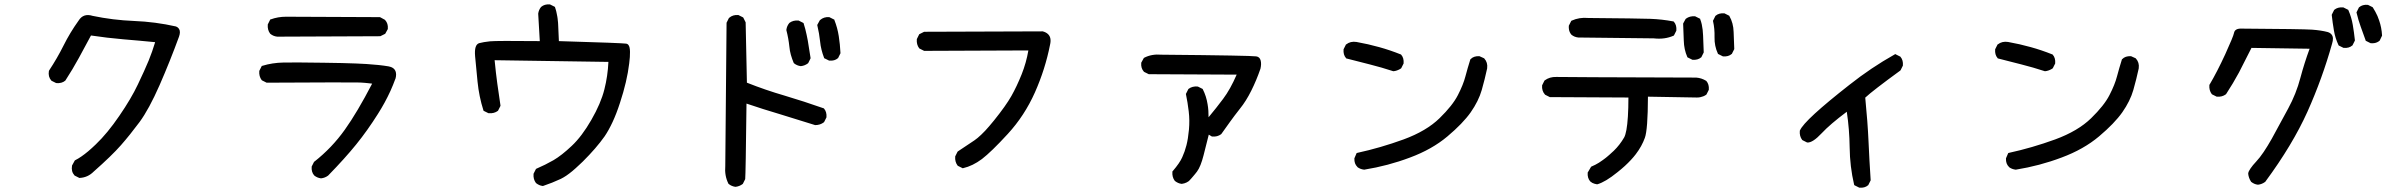

<svg xmlns="http://www.w3.org/2000/svg" viewBox="-20 -784 11040 884"><path d="M344.2 34.7 324.7 24.9 323.7 24.4 322.8 23.4Q307.1 5.9 311.5 -20.5V-21.5L312 -22.5L323.7 -43.9L324.7 -45.4L326.2 -46.4Q339.8 -53.2 354.7 -63.5Q369.6 -73.7 386.2 -87.6Q402.8 -101.6 420.9 -119.1Q475.1 -170.9 529.3 -250.5Q584 -330.1 614.7 -395Q646 -460.4 664.6 -505.4Q672.9 -525.9 680.4 -547.1Q688 -568.4 694.3 -589.8Q657.7 -593.3 621.6 -596.7Q585.4 -600.1 548.3 -603Q473.1 -609.4 398.9 -620.6Q370.1 -568.4 343.3 -517.6Q314.5 -464.8 281.2 -413.6L280.8 -413.1L280.3 -412.6Q264.6 -399.4 239.7 -401.4H238.8L237.8 -401.9L218.3 -411.6L217.3 -412.1L216.3 -413.1Q200.7 -430.7 205.1 -457L205.6 -458L206.1 -459.5Q243.2 -515.6 272.5 -574.2Q302.2 -633.8 341.8 -689Q363.8 -724.6 406.7 -710.9Q500 -691.4 596.7 -687.5Q695.3 -683.6 790.5 -662.1L791 -661.6H791.5Q799.8 -658.2 804.2 -651.1Q808.6 -644 808.3 -635Q808.1 -626 804.2 -615.2Q763.2 -502.9 714.8 -392.1Q666 -281.2 622.6 -222.2Q578.6 -163.1 536.6 -115.2Q494.6 -67.4 411.1 6.3Q384.3 33.2 347.2 35.2H345.2Z M1457.5 37.1Q1439.9 34.7 1426.8 23.9L1426.3 23.4Q1413.1 7.8 1415 -16.1V-17.1L1415.5 -18.1L1425.3 -37.6L1425.8 -39.1L1427.2 -39.6Q1508.3 -103.5 1567.4 -186.5Q1625 -267.1 1693.4 -398.9Q1684.6 -399.9 1676.3 -400.9Q1668 -401.9 1659.4 -402.6Q1650.9 -403.3 1642.3 -403.8Q1633.8 -404.3 1625 -404.3Q1585 -405.3 1209 -403.3H1207.5L1206.5 -403.8L1187 -413.6L1185.5 -414.6L1184.6 -415.5Q1171.9 -432.6 1173.8 -456.5V-457.5L1174.3 -458.5L1184.1 -478L1185.5 -480.5L1188 -481Q1233.4 -495.1 1285.6 -496.1Q1336.9 -497.1 1471.7 -495.1Q1516.6 -494.6 1553.5 -493.7Q1590.3 -492.7 1618.7 -491.7Q1647 -490.7 1667.5 -489.3Q1728 -485.4 1768.6 -478.5Q1770.5 -478 1772.5 -477.5Q1774.4 -477.1 1776.4 -476.6Q1785.6 -474.1 1791.7 -469Q1797.9 -463.9 1800.8 -456.8Q1803.7 -449.7 1803.7 -440.7Q1803.7 -431.6 1800.8 -421.4L1800.3 -420.9Q1790 -392.6 1777.6 -365.2Q1765.1 -337.9 1750.7 -311.5Q1736.3 -285.2 1720.2 -259.8Q1671.9 -183.1 1619.9 -118.9Q1567.9 -54.7 1491.7 23.4L1491.2 23.9L1490.7 24.4Q1476.1 35.2 1458.5 37.1H1458ZM1256.3 -615.2Q1237.8 -617.2 1224.6 -628.4L1224.1 -628.9L1223.6 -629.4Q1210.9 -646.5 1212.9 -670.4V-671.4L1213.4 -672.4L1223.1 -691.9L1224.1 -694.3L1226.6 -694.8Q1259.8 -707 1296.9 -707Q1333 -707 1727.5 -705.1H1729L1730.5 -704.6L1752 -692.9L1752.4 -692.4L1753.4 -691.4Q1767.6 -675.8 1765.6 -651.9V-650.4L1765.1 -649.4L1754.4 -629.9L1753.4 -628.4L1751.5 -627.4L1731.9 -617.7L1731 -617.2H1729.5L1256.8 -615.2Z M2479 72.3Q2470.2 71.3 2462.6 67.9Q2455.1 64.5 2448.2 59.1L2447.8 58.6L2447.3 58.1Q2434.6 41 2436.5 17.1V16.1L2437 15.1L2446.8 -4.4L2447.8 -6.3L2449.7 -7.3Q2490.7 -24.9 2528.3 -46.4Q2565.9 -68.4 2612.3 -112.3Q2635.3 -133.8 2658 -163.8Q2680.7 -193.8 2702.6 -231.9Q2746.6 -308.1 2762.7 -372.6Q2778.3 -434.1 2781.2 -499L2257.3 -506.8Q2260.3 -477.1 2263.2 -450.7Q2266.1 -424.3 2269.5 -400.4Q2276.4 -349.6 2284.2 -298.8V-296.9L2283.7 -295.4L2273.9 -275.9L2272.9 -274.4L2272 -273.4Q2254.9 -260.7 2230 -262.7H2229L2228 -263.2L2208.5 -272.9L2206.1 -274.4L2205.6 -276.4Q2185.5 -339.8 2178.7 -407.7Q2171.9 -475.1 2167.5 -524.4Q2162.6 -578.6 2186.5 -585.4Q2196.3 -587.9 2208.7 -590.1Q2221.2 -592.3 2236.3 -593.8Q2265.6 -596.7 2465.3 -594.7L2458 -720.2V-720.7V-721.2Q2460.4 -738.8 2471.2 -752L2471.7 -752.4Q2487.3 -765.6 2511.2 -763.7H2512.2L2513.2 -763.2L2532.7 -753.4L2535.2 -752L2535.6 -750Q2537.1 -745.6 2538.3 -741.5Q2539.6 -737.3 2540.8 -732.9Q2542 -728.5 2542.7 -724.1Q2543.5 -719.7 2544.4 -715.6Q2545.4 -711.4 2546.1 -707Q2546.9 -702.6 2547.4 -698.2Q2547.9 -693.8 2548.3 -689.2Q2548.8 -684.6 2549.3 -680.2Q2549.8 -675.8 2549.8 -671.4Q2551.8 -633.8 2553.2 -594.7Q2703.1 -590.3 2778.6 -587.4Q2854 -584.5 2863.8 -583Q2869.6 -582 2873.3 -577.1Q2877 -572.3 2878.7 -564.7Q2880.4 -557.1 2880.6 -545.2Q2880.9 -533.2 2879.9 -521Q2878.9 -508.8 2877 -492.2Q2867.2 -409.7 2834.5 -310.5Q2818.4 -260.7 2800.5 -222.4Q2782.7 -184.1 2763.7 -156.2Q2725.1 -101.6 2663.6 -40.5Q2654.8 -32.2 2646.5 -24.4Q2638.2 -16.6 2630.4 -9.5Q2622.6 -2.4 2615.2 3.7Q2607.9 9.8 2600.8 15.1Q2593.8 20.5 2587.2 24.9Q2580.6 29.3 2574.2 33Q2567.9 36.6 2562 39.6Q2522.5 58.1 2481.4 71.8L2480 72.3Z M3365.7 76.2Q3348.1 73.7 3335 63L3334 62.5L3333.5 61Q3315.4 24.9 3319.3 -20L3325.2 -677.7V-679.2L3325.7 -680.2L3335.4 -699.7L3335.9 -700.7L3336.9 -701.7Q3345.7 -709.5 3356.2 -712.6Q3366.7 -715.8 3378.4 -714.8H3379.4L3380.4 -714.4L3399.9 -704.6L3401.9 -703.6L3402.3 -702.1L3402.8 -701.7L3412.6 -682.1L3413.1 -681.2V-679.7L3418.9 -403.3Q3504.9 -369.1 3592.3 -343.8Q3682.6 -316.9 3771.5 -285.6L3772.9 -285.2L3773.9 -284.2Q3787.1 -268.6 3785.2 -244.6V-243.7L3784.7 -242.7L3774.9 -223.1L3773.9 -221.7L3772.9 -220.7Q3764.6 -214.4 3754.6 -211.2Q3744.6 -208 3733.4 -208H3732.4L3731.4 -208.5Q3651.4 -233.9 3570.8 -258.3Q3493.2 -281.2 3417 -307.1Q3415 -140.6 3413.6 -55.7Q3412.1 29.3 3411.1 39.6V40.5L3410.6 41.5L3400.9 61L3399.9 62.5L3398.9 63.5Q3384.3 74.2 3366.7 76.2H3366.2ZM3666.5 -479.5Q3648.9 -481.9 3635.7 -492.7L3634.8 -493.7L3634.3 -494.6Q3630.4 -503.9 3627.2 -512.9Q3624 -522 3621.3 -531.5Q3618.7 -541 3616.9 -550.5Q3615.2 -560.1 3614.3 -569.8Q3610.4 -607.4 3600.6 -645V-646V-647Q3603 -664.6 3613.8 -677.7L3614.3 -678.2L3614.7 -678.7Q3631.8 -691.4 3655.8 -689.5H3656.7L3657.7 -689L3677.2 -679.2L3679.7 -677.7L3680.2 -675.8Q3684.6 -663.1 3687.7 -650.1Q3690.9 -637.2 3693.8 -624Q3696.8 -610.8 3699.2 -597.2Q3706.1 -556.6 3711.9 -517.6V-515.6L3711.4 -514.2L3701.7 -494.6L3700.7 -493.2L3699.7 -492.2Q3692.4 -486.8 3684.3 -483.6Q3676.3 -480.5 3667.5 -479.5H3667ZM3796.4 -505.4 3776.9 -515.1 3774.4 -516.1 3773.9 -518.6Q3767.1 -536.1 3762.5 -554.7Q3757.8 -573.2 3755.9 -592.8Q3752 -629.9 3743.2 -666.5L3742.7 -668.9L3743.7 -670.9L3754.4 -690.4L3755.4 -691.4L3755.9 -691.9Q3773.4 -707 3797.4 -705.1H3798.3L3799.3 -704.6L3818.8 -694.8L3821.3 -693.8L3821.8 -691.4Q3835.9 -655.8 3841.8 -617.7Q3847.7 -579.6 3849.6 -540.5V-538.6L3849.1 -537.6L3839.4 -518.1L3838.9 -516.6L3837.9 -516.1Q3830.1 -509.3 3820.1 -506.6Q3810.1 -503.9 3798.3 -504.9H3797.4Z M4410.6 -10.3 4391.1 -20 4389.6 -21 4388.7 -22Q4376 -39.1 4377.9 -63V-64L4378.4 -64.9L4388.2 -84.5L4389.2 -85.9L4390.1 -86.9Q4429.2 -112.3 4466.3 -137.7Q4473.6 -142.6 4481.4 -149.2Q4489.3 -155.8 4498 -164.1Q4506.8 -172.4 4516.4 -182.6Q4525.9 -192.9 4535.9 -204.6Q4545.9 -216.3 4557.1 -230Q4611.3 -297.4 4636.5 -341.8Q4661.6 -386.2 4684.1 -442.4Q4705.1 -495.1 4714.8 -551.8L4236.3 -549.8H4234.9L4233.9 -550.3L4214.4 -560.1L4212.9 -561L4211.9 -562Q4199.2 -579.1 4201.2 -603V-604L4201.7 -605L4211.4 -624.5L4212.4 -626.5L4214.4 -627.4L4233.9 -637.2L4234.9 -637.7H4236.3L4779.3 -639.6H4779.8H4780.8Q4795.9 -635.7 4804.9 -627.2Q4814 -618.7 4816.2 -606.2Q4818.4 -593.8 4814.5 -577.6Q4792.5 -465.8 4745.1 -358.9Q4697.3 -251.5 4620.1 -167.5Q4581.5 -125.5 4551.8 -96.7Q4522 -67.9 4501 -51.8Q4458.5 -20 4414.6 -9.8L4412.1 -9.3Z M5420.4 62.5Q5411.6 61.5 5404.1 58.1Q5396.5 54.7 5389.6 49.3L5389.2 48.8L5388.7 48.3Q5376 31.2 5377.9 7.3V5.4L5379.4 3.9Q5412.1 -34.2 5423.3 -60.1Q5435.1 -85.9 5442.6 -115.2Q5450.2 -144.5 5454.1 -187Q5458 -229.5 5453.1 -271Q5448.2 -312.5 5440.4 -349.6L5439.9 -351.6L5440.9 -353L5450.7 -372.6L5451.7 -374L5452.6 -375Q5469.7 -387.7 5493.7 -385.7H5494.6L5495.6 -385.3L5515.1 -375.5L5517.1 -374.5L5518.1 -372.6Q5534.2 -340.8 5540 -303.7Q5542.5 -289.6 5543.5 -274.4Q5544.4 -259.3 5544.4 -244.1Q5581.1 -288.1 5611.3 -328.6Q5627.9 -350.6 5643.6 -378.7Q5659.2 -406.7 5673.8 -440.4L5270.5 -442.4H5269L5268.1 -442.9L5248.5 -452.6L5247.6 -453.1L5246.6 -454.1Q5232.4 -469.7 5234.4 -493.7V-495.1L5234.9 -496.1L5245.6 -515.6L5246.6 -517.1L5248 -518.1Q5282.7 -536.1 5327.6 -532.2Q5540 -530.3 5645.5 -528.3Q5751 -526.4 5764.2 -524.4Q5779.8 -522 5784.2 -505.9Q5788.6 -489.7 5783.2 -466.8V-466.3L5782.7 -465.8Q5765.1 -414.6 5741.2 -366.7Q5716.8 -317.9 5689 -283.7Q5662.1 -249.5 5642.6 -222.2L5603.5 -167.5L5603 -167L5602.1 -166Q5585 -153.3 5561 -155.3H5559.6L5558.6 -156.2L5545.4 -164.1Q5533.2 -116.7 5521.5 -69.3Q5508.3 -17.1 5491.2 5.9Q5486.8 11.7 5482.4 17.1Q5478 22.5 5473.4 27.8Q5468.8 33.2 5464.1 38.6Q5459.5 43.9 5454.6 48.8L5454.1 49.3L5453.6 49.8Q5448.7 53.2 5443.6 55.9Q5438.5 58.6 5432.9 60.1Q5427.2 61.5 5421.4 62.5H5420.9Z M6260.3 -2.9Q6242.7 -4.9 6230 -14.6L6229.5 -15.1V-15.6Q6214.8 -29.8 6215.8 -54.2V-55.2L6216.3 -56.2L6225.1 -76.7L6226.1 -79.1L6229 -80.1Q6336.4 -103.5 6442.4 -142.1Q6547.4 -180.7 6607.9 -239.7Q6668 -298.3 6692.4 -346.2Q6717.3 -394.5 6727.1 -432.6Q6737.3 -471.2 6749.5 -509.8V-510.7L6751 -511.7Q6757.8 -519 6767.8 -522.5Q6777.8 -525.9 6790.5 -525.4H6791.5L6792.5 -524.9L6812 -516.1L6813 -515.6L6814 -514.6Q6830.6 -496.1 6827.1 -470.2V-469.7V-469.2Q6816.4 -419.4 6802.2 -369.6Q6787.6 -318.8 6751.5 -267.1Q6715.3 -215.8 6644.5 -156.2Q6573.2 -96.2 6471.7 -58.6Q6370.6 -20.5 6261.7 -2.9H6260.7ZM6393.6 -456.5Q6341.3 -473.6 6287.1 -487.3Q6232.9 -501 6180.2 -514.6L6178.2 -515.1L6177.2 -516.6Q6170.4 -524.4 6167.7 -534.4Q6165 -544.4 6166 -556.2V-557.1L6166.5 -558.1L6176.3 -577.6L6176.8 -579.1L6178.2 -579.6Q6197.8 -595.2 6225.6 -590.8Q6279.8 -581.1 6329.8 -567.1Q6379.9 -553.2 6428.7 -533.7L6430.2 -533.2L6431.2 -532.2Q6438 -524.4 6440.7 -514.4Q6443.4 -504.4 6442.4 -492.7V-491.7L6441.9 -490.7L6432.1 -471.2L6431.2 -469.7L6430.2 -468.8Q6427.2 -466.8 6424.1 -465.1Q6420.9 -463.4 6417.5 -461.9Q6414.1 -460.4 6410.6 -459.2Q6407.2 -458 6403.6 -457.3Q6399.9 -456.5 6396 -456.1H6395Z M7332.5 64.5Q7326.7 63.5 7321.3 62Q7315.9 60.5 7311 57.9Q7306.2 55.2 7301.8 51.3L7301.3 50.8Q7288.1 35.2 7290 11.2V9.8L7291 8.8L7304.7 -14.6L7305.7 -16.1L7307.1 -17.1Q7316.4 -21 7325 -25.4Q7333.5 -29.8 7341.8 -34.9Q7350.1 -40 7357.9 -45.9Q7361.8 -48.8 7366 -51.8Q7370.1 -54.7 7374.3 -58.1Q7378.4 -61.5 7382.8 -65.2Q7387.2 -68.8 7391.6 -72.8Q7396 -76.7 7400.6 -81.1Q7405.3 -85.4 7410.2 -89.8Q7423.8 -103 7435.8 -118.4Q7447.8 -133.8 7458 -151.4Q7463.9 -162.1 7468.3 -186Q7472.7 -210 7475.1 -247.8Q7477.5 -285.6 7477.5 -335L7117.2 -336.9H7115.7L7114.7 -337.4L7095.2 -347.2L7094.2 -347.7L7093.3 -348.6Q7085.4 -357.4 7082.3 -367.9Q7079.1 -378.4 7080.1 -390.1V-391.1L7080.6 -392.1L7090.3 -411.6L7091.3 -413.1L7092.3 -414.1Q7115.2 -430.7 7145.5 -429.7Q7173.8 -428.7 7789.1 -426.8H7789.6Q7814.5 -424.8 7835 -412.1L7835.9 -411.6L7836.4 -411.1Q7849.6 -395.5 7847.7 -371.6V-370.6L7847.2 -369.6L7837.4 -350.1L7836.4 -348.6L7835.4 -347.7Q7829.1 -343.3 7822.3 -340.6Q7815.4 -337.9 7808.1 -336.4Q7800.8 -335 7793 -335L7567.4 -338.9Q7566.9 -186.5 7553.2 -149.4Q7546.4 -130.4 7535.9 -111.3Q7525.4 -92.3 7511.2 -73.7Q7501.5 -61 7489 -47.6Q7476.6 -34.2 7461.2 -20Q7445.8 -5.9 7427.2 8.8Q7398.9 31.7 7376 45.4Q7353 59.1 7334.5 64.5H7333.5ZM7771 -509.3 7751.5 -519 7749.5 -520 7748.5 -522Q7733.4 -556.2 7732.4 -597.2Q7731.4 -636.7 7729.5 -673.3V-675.3L7730 -676.8L7740.7 -696.3L7741.7 -697.3L7742.7 -698.2Q7759.8 -710.9 7783.7 -709H7784.7L7785.6 -708.5L7805.2 -698.7L7807.6 -697.8L7808.1 -695.3Q7812.5 -684.1 7815.2 -671.9Q7817.9 -659.7 7819.3 -647Q7820.8 -634.3 7821.3 -620.6Q7822.3 -581.1 7824.2 -544.4V-542.5L7823.7 -541.5L7814 -522L7813.5 -520.5L7812.5 -520Q7804.7 -513.2 7794.7 -510.5Q7784.7 -507.8 7772.9 -508.8H7772ZM7911.6 -524.9 7892.1 -534.7 7890.1 -535.6 7889.2 -537.6Q7881.3 -554.7 7877.4 -573.5Q7873.5 -592.3 7874 -612.8Q7875 -651.9 7867.2 -686L7866.7 -688.5L7867.7 -689.9L7877.4 -709.5L7877.9 -710.9L7878.9 -711.4Q7886.7 -718.3 7896.7 -720.9Q7906.7 -723.6 7918.5 -722.7H7919.4L7920.4 -722.2L7939.9 -712.4L7941.9 -711.4L7942.4 -710Q7951.7 -693.8 7956.5 -675.5Q7961.4 -657.2 7961.9 -636.7Q7962.9 -597.7 7964.8 -560.1V-558.1L7964.4 -557.1L7954.6 -537.6L7954.1 -536.1L7953.1 -535.6Q7945.3 -528.8 7935.3 -526.1Q7925.3 -523.4 7913.6 -524.4H7912.6ZM7594.2 -607.4 7247.1 -611.3H7246.6Q7228 -613.3 7214.8 -624.5L7214.4 -625Q7210 -630.4 7207.3 -636.5Q7204.6 -642.6 7203.6 -649.7Q7202.6 -656.7 7203.1 -664.6V-665.5L7203.6 -666.5L7213.4 -686L7214.4 -688L7216.3 -689Q7251.5 -705.1 7292.5 -701.2Q7524.4 -699.2 7578.1 -697.3Q7632.3 -695.3 7683.6 -685.5L7685.5 -685.1L7687 -683.6Q7693.8 -675.8 7696.5 -665.8Q7699.2 -655.8 7698.2 -644V-643.1L7697.8 -642.1L7688 -622.6L7687 -620.6L7685.1 -619.6Q7644.5 -601.6 7594.2 -607.4Z M8539.6 79.6 8520 69.8 8517.6 68.4 8516.6 65.9Q8497.1 -17.1 8496.1 -106Q8495.1 -188.5 8482.9 -269.5Q8405.3 -211.4 8367.7 -170.9Q8325.7 -126 8301.3 -127.9H8300.3L8299.3 -128.4L8279.8 -138.2L8278.3 -139.2L8277.3 -140.1Q8264.6 -157.2 8266.6 -181.2V-182.1L8267.1 -183.1Q8277.3 -207.5 8335.9 -261.2Q8393.6 -314 8494.6 -393.1Q8595.2 -472.7 8703.1 -533.2L8706.1 -535.2L8708.5 -533.7L8728 -523.9L8729.5 -523.4L8730 -522.5Q8736.8 -514.6 8739.5 -504.6Q8742.2 -494.6 8741.2 -482.9V-481.9L8740.7 -481L8731 -461.4L8730 -460L8729 -459Q8666 -413.1 8625.5 -381.8Q8585 -350.6 8567.9 -334.5Q8579.1 -220.7 8583 -132.8Q8586.9 -43.5 8592.8 44.4V45.9L8592.3 47.4L8582.5 66.9L8582 68.4L8581.1 68.8Q8573.2 75.7 8563.2 78.4Q8553.2 81.1 8541.5 80.1H8540.5Z M9260.3 -2.9Q9242.7 -4.9 9230 -14.6L9229.5 -15.1V-15.6Q9214.8 -29.8 9215.8 -54.2V-55.2L9216.3 -56.2L9225.1 -76.7L9226.1 -79.1L9229 -80.1Q9336.4 -103.5 9442.4 -142.1Q9547.4 -180.7 9607.9 -239.7Q9668 -298.3 9692.4 -346.2Q9717.3 -394.5 9727.1 -432.6Q9737.3 -471.2 9749.5 -509.8V-510.7L9751 -511.7Q9757.8 -519 9767.8 -522.5Q9777.8 -525.9 9790.5 -525.4H9791.5L9792.5 -524.9L9812 -516.1L9813 -515.6L9814 -514.6Q9830.6 -496.1 9827.1 -470.2V-469.7V-469.2Q9816.4 -419.4 9802.2 -369.6Q9787.6 -318.8 9751.5 -267.1Q9715.3 -215.8 9644.5 -156.2Q9573.2 -96.2 9471.7 -58.6Q9370.6 -20.5 9261.7 -2.9H9260.7ZM9393.6 -456.5Q9341.3 -473.6 9287.1 -487.3Q9232.9 -501 9180.2 -514.6L9178.2 -515.1L9177.2 -516.6Q9170.4 -524.4 9167.7 -534.4Q9165 -544.4 9166 -556.2V-557.1L9166.5 -558.1L9176.3 -577.6L9176.8 -579.1L9178.2 -579.6Q9197.8 -595.2 9225.6 -590.8Q9279.8 -581.1 9329.8 -567.1Q9379.9 -553.2 9428.7 -533.7L9430.2 -533.2L9431.2 -532.2Q9438 -524.4 9440.7 -514.4Q9443.4 -504.4 9442.4 -492.7V-491.7L9441.9 -490.7L9432.1 -471.2L9431.2 -469.7L9430.2 -468.8Q9427.2 -466.8 9424.1 -465.1Q9420.9 -463.4 9417.5 -461.9Q9414.1 -460.4 9410.6 -459.2Q9407.2 -458 9403.6 -457.3Q9399.9 -456.5 9396 -456.1H9395Z M10375.5 66.4Q10366.7 65.4 10359.1 62Q10351.6 58.6 10344.7 53.2L10344.2 52.7L10343.8 51.8Q10333 35.2 10331.1 16.1V15.6V15.1Q10331.5 9.8 10334.2 4.2Q10336.9 -1.5 10341.8 -8.5Q10346.7 -15.6 10352.8 -23.2Q10358.9 -30.8 10367.7 -40Q10384.3 -57.6 10402.1 -84Q10419.9 -110.4 10439.5 -145Q10478 -214.8 10515.1 -284.2Q10552.2 -352.5 10571.3 -425.3Q10589.8 -494.6 10613.8 -559.6L10346.2 -563.5Q10314 -499 10288.6 -450.2Q10261.7 -400.4 10229.5 -351.1L10229 -350.6L10228 -349.6Q10210.9 -336.9 10187 -338.9H10186L10185.1 -339.4L10165.5 -349.1L10164.1 -350.1L10163.1 -351.1Q10150.4 -368.2 10152.3 -392.1V-393.6L10153.3 -394.5Q10188 -453.1 10225.6 -534.7Q10262.7 -616.2 10265.6 -631.8Q10269.5 -653.3 10299.8 -652.3Q10583 -650.4 10624.5 -647.5Q10666 -644.5 10696.3 -636.7Q10708 -633.3 10714.4 -625.7Q10720.7 -618.2 10721.2 -607.4Q10721.7 -596.7 10717.3 -583Q10672.4 -422.9 10604 -270Q10535.2 -117.2 10410.2 52.2L10409.7 53.2L10408.7 53.7Q10394 64.5 10376.5 66.4H10376ZM10769 -564 10749.5 -573.7 10747.6 -574.7 10746.6 -576.7Q10731.4 -609.4 10725.6 -644.5Q10719.7 -678.7 10715.8 -714.4V-715.8L10716.3 -717.3L10726.1 -736.8L10726.6 -738.3L10727.5 -738.8Q10743.2 -752 10768.1 -750H10769L10770 -749.5L10789.6 -739.7L10791.5 -738.8L10792.5 -736.8Q10806.6 -704.6 10812.5 -669.9Q10818.4 -635.7 10822.3 -599.1V-597.7L10821.8 -596.2L10812 -576.7L10811.5 -575.2L10810.5 -574.7Q10802.7 -567.9 10792.7 -565.2Q10782.7 -562.5 10771 -563.5H10770ZM10894 -585.4 10874.5 -595.2 10872.1 -596.2 10871.6 -598.6Q10859.9 -630.9 10849.1 -661.1Q10837.9 -691.9 10830.1 -725.1L10829.6 -727.1L10830.6 -729L10840.3 -748.5L10840.8 -750L10841.8 -750.5Q10849.6 -757.3 10859.6 -760Q10869.6 -762.7 10881.3 -761.7H10882.3L10883.3 -761.2L10902.8 -751.5L10904.3 -750.5L10905.3 -749Q10911.1 -739.7 10916.5 -730Q10921.9 -720.2 10926.3 -710.2Q10930.7 -700.2 10934.1 -689.5Q10945.3 -657.2 10947.3 -621.6V-620.1L10946.8 -618.7L10937 -598.1L10936.5 -597.2L10935.5 -596.2Q10930.2 -591.8 10924.1 -589.1Q10918 -586.4 10910.9 -585.4Q10903.8 -584.5 10896 -585H10895Z"/></svg>

Font: NaikaiFont
Style: SemiBold
Weight: 600
Version: Version 1.89